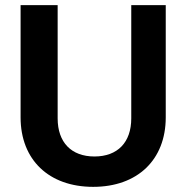

<svg xmlns="http://www.w3.org/2000/svg" viewBox="-20 -712 724 746"><path d="M342 14C514 14 624 -91 624 -256V-692H490V-252C490 -159 437 -104 347 -104C257 -104 204 -159 204 -252V-692H60V-256C60 -91 170 14 342 14Z"/></svg>

Font: Ronzino
Style: Bold
Weight: 700
Designer: Nunzio Mazzaferro
Foundry: Collletttivo
Version: Version 1.000;Glyphs 3.3 (3337)